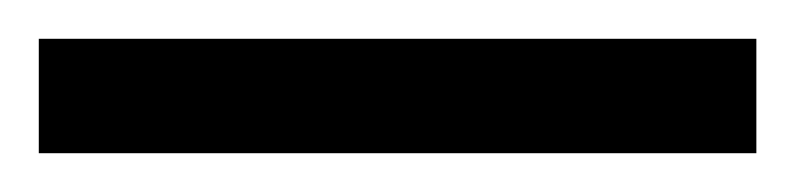

<svg xmlns="http://www.w3.org/2000/svg" viewBox="-24 63 410 99"><path d="M-4 142V83H366V142Z"/></svg>

Font: Noto Serif Bengali ExtraCondensed
Style: Regular
Weight: 400
Width: 2
Designer: Juan Bruce, Universal Thirst, Indian Type Foundry and the Monotype Design Team.
Foundry: Monotype Imaging Inc.
Version: Version 2.003; ttfautohint (v1.8.4.7-5d5b)